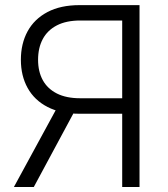

<svg xmlns="http://www.w3.org/2000/svg" viewBox="-20 -748 672 768"><path d="M538.1 0H468.8V-666H301.3Q245.1 -666 207.5 -646.5Q169.9 -627 151.1 -591.8Q132.3 -556.6 132.3 -508.8Q132.3 -461.9 151.1 -427.5Q169.9 -393.1 207.5 -374Q245.1 -355 300.8 -355H499.5V-293H298.3Q222.7 -293 170.2 -320.1Q117.7 -347.2 90.6 -396Q63.5 -444.8 63.5 -508.8Q63.5 -573.2 90.3 -622.6Q117.2 -671.9 169.7 -699.7Q222.2 -727.5 298.3 -727.5H538.1ZM115.2 0H35.6L214.4 -328.6H292Z"/></svg>

Font: Inter 16pt Light
Style: Regular
Weight: 300
Version: Version 4.001;git-66647c0bb